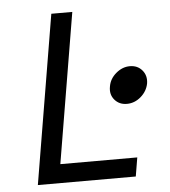

<svg xmlns="http://www.w3.org/2000/svg" viewBox="-51 -746 702 793"><g transform="rotate(-5 300.0 -350.0)"><path d="M74 0 191 -700H278L174 -78H493L480 0ZM406 -379Q411 -411 437.5 -433.5Q464 -456 495 -456Q527 -456 546 -433.5Q565 -411 560 -379Q554 -347 528 -324.5Q502 -302 470 -302Q438 -302 419 -324.5Q400 -347 406 -379Z"/></g></svg>

Font: CommitMono
Style: Italic
Weight: 400
Monospace: yes
Designer: Eigil Nikolajsen
Foundry: Eigil Nikolajsen
Version: Version 1.143